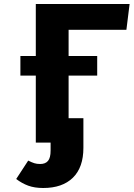

<svg xmlns="http://www.w3.org/2000/svg" viewBox="-20 -713 668 960"><path d="M323 -564V-433H466V-335H323V-122H397V26Q397 124 344.5 175.5Q292 227 196 227Q153 227 121.5 215.5Q90 204 61 182L121 90Q139 99 151.5 103Q164 107 181 107Q207 107 220 91.5Q233 76 233 40V0H159V-335H82V-433H159V-693H628L612 -564Z"/></svg>

Font: Fira Mono
Style: Bold
Weight: 700
Monospace: yes
Designer: Carrois Corporate & Edenspiekermann AG
Foundry: Carrois Corporate GbR & Edenspiekermann AG
Version: Version 3.206